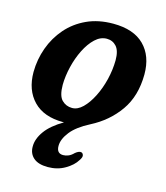

<svg xmlns="http://www.w3.org/2000/svg" viewBox="-104 -543 726 841"><g transform="rotate(15 259.0 -122.5)"><path d="M306 -463Q399 -463 447 -415Q495 -367 495 -283.5Q494.5 -185 447.2 -118Q400 -51 323 -11.5Q265.5 18 239 51.8Q212.5 85.5 212.5 116Q212.5 150 242 150Q254 150 266 145Q278 140 289.5 128Q306 114.5 317 117.5Q323.5 119.5 326 128.2Q328.5 137 318 152Q302.5 178 268.2 198Q234 218 190.5 218Q147.5 218 125.5 198.8Q103.5 179.5 104 147Q104 113 129.5 77.5Q155 42 209 10.5Q207 10.5 205 10.5Q117 10.5 70 -38Q23 -86.5 23 -168.5Q23.5 -225.5 42.5 -278.2Q61.5 -331 97.8 -372.8Q134 -414.5 186.5 -438.8Q239 -463 306 -463ZM226.5 -59.5Q251.5 -59.5 274.5 -82Q297.5 -104.5 316.2 -141.5Q335 -178.5 345.8 -222.8Q356.5 -267 357 -310.5Q357 -353.5 339.8 -372.8Q322.5 -392 296 -392Q267.5 -392 243.2 -369.2Q219 -346.5 200.5 -309.5Q182 -272.5 171.8 -229.8Q161.5 -187 161 -147.5Q161 -97.5 180 -78.5Q199 -59.5 226.5 -59.5Z"/></g></svg>

Font: Fraunces 72pt SuperSoft SemiBold
Style: Italic
Weight: 600
Italic angle: -16°
Version: Version 1.000;[b76b70a41]